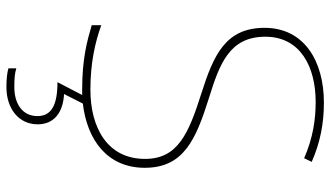

<svg xmlns="http://www.w3.org/2000/svg" viewBox="-230 -534 1004 583"><g transform="rotate(90 271.5 -242.0)"><path d="M357 145C357 97 323 68 265 65L294 8C404 -5 489 -66 489 -180C489 -298 404 -335 277 -375C174 -407 91 -437 91 -546C91 -653 183 -699 289 -699C342 -699 398 -691 460 -664L471 -687C412 -713 354 -724 291 -724C165 -724 64 -664 64 -544C64 -425 147 -389 263 -352C386 -313 462 -280 462 -181C462 -65 365 -15 252 -15C171 -15 109 -29 56 -48V-19C104 -5 158 10 250 10C256 10 262 10 268 10L229 85C300 85 332 104 332 146C332 191 295 216 244 216C219 216 204 215 187 210V234C202 238 219 240 244 240C309 240 357 203 357 145Z"/></g></svg>

Font: Noto Sans Lao UI Thin
Style: Regular
Weight: 100
Designer: Monotype Design Team
Foundry: Monotype Imaging Inc.
Version: Version 2.000